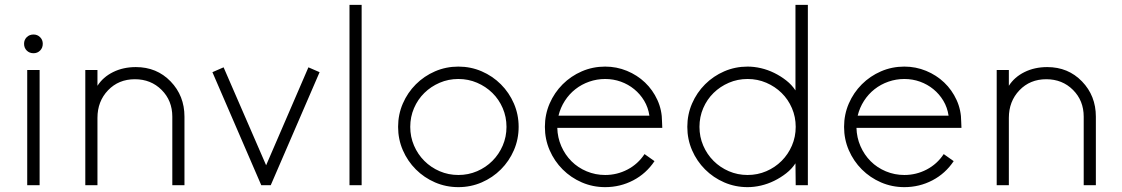

<svg xmlns="http://www.w3.org/2000/svg" viewBox="-20 -776 4617 790"><path d="M118 -634Q134 -634 145 -623Q156 -612 156 -596Q156 -579 145 -568Q134 -557 118 -557Q101 -557 90 -568Q79 -579 79 -596Q79 -612 90 -623Q101 -634 118 -634ZM92 -488H143V-14H92Z M331 -488H381V-423Q404 -459 445.5 -479.5Q487 -500 539 -500Q625 -500 682 -441Q739 -382 739 -296V-14H689V-296Q689 -362 645 -406Q601 -450 535 -450Q468 -450 424.5 -404.5Q381 -359 381 -291V-14H331Z M1055 -14 854 -479 900 -499 1075 -96 1249 -499 1295 -479 1094 -14Z M1418 -756H1468V-14H1418Z M1962 -25.5Q1917 -6 1866 -6Q1815 -6 1770 -25.5Q1725 -45 1691 -79Q1657 -113 1637.5 -158Q1618 -203 1618 -254Q1618 -305 1637.5 -350Q1657 -395 1691 -429Q1725 -463 1770 -482.5Q1815 -502 1866 -502Q1917 -502 1962 -482.5Q2007 -463 2041 -429Q2075 -395 2094.5 -350Q2114 -305 2114 -254Q2114 -203 2094.5 -158Q2075 -113 2041 -79Q2007 -45 1962 -25.5ZM1943 -435.5Q1907 -451 1866 -451Q1825 -451 1789 -435.5Q1753 -420 1726 -393.5Q1699 -367 1683.5 -331Q1668 -295 1668 -254Q1668 -213 1683.5 -177Q1699 -141 1726 -114Q1753 -87 1789 -71.5Q1825 -56 1866 -56Q1907 -56 1943 -71.5Q1979 -87 2006 -114Q2033 -141 2048.5 -177Q2064 -213 2064 -254Q2064 -295 2048.5 -331Q2033 -367 2006 -393.5Q1979 -420 1943 -435.5Z M2470 -6Q2419 -6 2374 -25.5Q2329 -45 2295 -79Q2261 -113 2241.5 -158Q2222 -203 2222 -254Q2222 -305 2241.5 -350Q2261 -395 2295 -429Q2329 -463 2374 -482.5Q2419 -502 2470 -502Q2517 -502 2559.5 -484.5Q2602 -467 2634 -436.5Q2666 -406 2685 -364.5Q2704 -323 2704 -275L2705 -250H2273Q2274 -210 2289.5 -174.5Q2305 -139 2331.5 -112.5Q2358 -86 2394 -71Q2430 -56 2470 -56Q2519 -56 2562 -78.5Q2605 -101 2632 -142L2673 -113Q2639 -62 2585.5 -34Q2532 -6 2470 -6ZM2652 -300Q2647 -334 2630.5 -361.5Q2614 -389 2589.5 -409Q2565 -429 2534.5 -440Q2504 -451 2470 -451Q2436 -451 2404.5 -440Q2373 -429 2347.5 -409Q2322 -389 2304 -361Q2286 -333 2278 -300Z M3056 -6Q3005 -6 2960 -25.5Q2915 -45 2881 -79Q2847 -113 2827.5 -158Q2808 -203 2808 -254Q2808 -305 2827.5 -350Q2847 -395 2881 -429Q2915 -463 2960 -482.5Q3005 -502 3056 -502Q3083 -502 3111 -495.5Q3139 -489 3165.5 -476Q3192 -463 3215 -445Q3238 -427 3253 -404V-756H3304V-14H3254L3253 -104Q3238 -81 3215 -63Q3192 -45 3165.5 -32Q3139 -19 3111 -12.5Q3083 -6 3056 -6ZM3133 -435.5Q3097 -451 3056 -451Q3015 -451 2979 -435.5Q2943 -420 2916 -393.5Q2889 -367 2873.5 -331Q2858 -295 2858 -254Q2858 -213 2873.5 -177Q2889 -141 2916 -114Q2943 -87 2979 -71.5Q3015 -56 3056 -56Q3097 -56 3133 -71.5Q3169 -87 3196 -114Q3223 -141 3238.5 -177Q3254 -213 3254 -254Q3254 -295 3238.5 -331Q3223 -367 3196 -393.5Q3169 -420 3133 -435.5Z M3701 -6Q3650 -6 3605 -25.5Q3560 -45 3526 -79Q3492 -113 3472.5 -158Q3453 -203 3453 -254Q3453 -305 3472.5 -350Q3492 -395 3526 -429Q3560 -463 3605 -482.5Q3650 -502 3701 -502Q3748 -502 3790.5 -484.5Q3833 -467 3865 -436.5Q3897 -406 3916 -364.5Q3935 -323 3935 -275L3936 -250H3504Q3505 -210 3520.5 -174.5Q3536 -139 3562.5 -112.5Q3589 -86 3625 -71Q3661 -56 3701 -56Q3750 -56 3793 -78.5Q3836 -101 3863 -142L3904 -113Q3870 -62 3816.5 -34Q3763 -6 3701 -6ZM3883 -300Q3878 -334 3861.5 -361.5Q3845 -389 3820.5 -409Q3796 -429 3765.5 -440Q3735 -451 3701 -451Q3667 -451 3635.5 -440Q3604 -429 3578.5 -409Q3553 -389 3535 -361Q3517 -333 3509 -300Z M4081 -488H4131V-423Q4154 -459 4195.5 -479.5Q4237 -500 4289 -500Q4375 -500 4432 -441Q4489 -382 4489 -296V-14H4439V-296Q4439 -362 4395 -406Q4351 -450 4285 -450Q4218 -450 4174.5 -404.5Q4131 -359 4131 -291V-14H4081Z"/></svg>

Font: Leon Sans
Style: Light
Weight: 300
Designer: Jongmin Kim
Version: Version 1.2